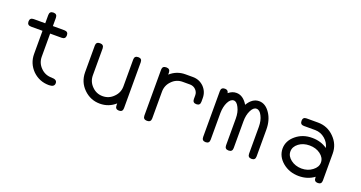

<svg xmlns="http://www.w3.org/2000/svg" viewBox="-37 -1159 3199 1701"><g transform="rotate(20 1562.5 -309.0)"><path d="M216 -215C216 -155.7 237 -104.7 279 -62C321.7 -20.7 373 0 433 0C467.7 0 485 -12 485 -36C485.7 -59.3 468.3 -71 433 -71C392.3 -71 358 -85.3 330 -114C302 -142 288 -176 288 -216V-396V-433H396C420.7 -433 433 -445 433 -469C433 -492.3 420.7 -504 396 -504H288V-582C288 -606 276 -618 252 -618C228 -618 216 -606 216 -582V-504H108C83.3 -504 71 -492.3 71 -469C71 -445 83.3 -433 108 -433H216V-396V-216Z M1129 -36V-216V-469C1129 -492.3 1117.3 -504 1094 -504C1070 -504 1058 -492.3 1058 -469V-216C1058 -176 1043.7 -142 1015 -114C987 -85.3 953 -71 913 -71C873.7 -71 840 -85.3 812 -114C784 -142 770 -176 770 -216V-288V-359V-469C769.3 -492.3 757 -504 733 -504C708.3 -504 696 -492.3 696 -469V-413V-380V-359V-288V-216C696.7 -155.3 718 -104.3 760 -63C802.7 -21 853.7 0 913 0C968.3 0 1016.7 -18.3 1058 -55V-36C1058 -12 1070 0 1094 0C1117.3 0 1129 -12 1129 -36Z M1395 -36V-288C1395 -328 1409 -362 1437 -390C1464.3 -418.7 1498 -433 1538 -433H1609C1629.7 -432.3 1647 -425 1661 -411C1675.7 -396.3 1683 -379 1683 -359V-324C1683 -300 1695 -288 1719 -288C1742.3 -288 1754 -300 1754 -324V-359C1754 -399 1740 -433.3 1712 -462C1683.3 -490 1649 -504 1609 -504H1538C1483.3 -504 1435.7 -485.7 1395 -449V-469C1394.3 -492.3 1382 -504 1358 -504C1333.3 -504 1321 -492.3 1321 -469V-342V-288V-84V-36C1321 -12 1333.3 0 1358 0C1382.7 0 1395 -12 1395 -36Z M2379 -36V-288C2379 -348 2365 -398.7 2337 -440C2308.3 -482.7 2274 -504 2234 -504C2191.3 -504 2155.7 -479.7 2127 -431C2097.7 -479.7 2062 -504 2020 -504C1993.3 -504 1968.7 -494.3 1946 -475C1942.7 -494.3 1931 -504 1911 -504C1887 -504 1875 -492.3 1875 -469V-395V-351V-288V-216V-36C1875 -12 1887 0 1911 0C1934.3 0 1946 -12 1946 -36V-216V-288C1946.7 -328 1954 -362 1968 -390C1982.7 -418.7 2000 -433 2020 -433C2038.7 -433 2055 -418.7 2069 -390C2083.7 -362 2091 -328 2091 -288V-36C2091 -12 2103 0 2127 0C2151 0 2163 -12 2163 -36V-288C2163 -328 2170 -362 2184 -390C2198 -418.7 2214.7 -433 2234 -433C2254.7 -433 2272 -418.7 2286 -390C2300.7 -362 2308 -328 2308 -288V-36C2308 -12 2320 0 2344 0C2367.3 0 2379 -12 2379 -36Z M2788 -288C2828 -288 2862 -277.7 2890 -257C2918.7 -235.7 2933 -210 2933 -180C2933 -150.7 2918.7 -125.3 2890 -104C2862 -82 2828 -71 2788 -71C2748.7 -71.7 2715 -82.7 2687 -104C2659 -125.3 2645 -150.7 2645 -180C2645 -210 2659 -235.7 2687 -257C2714.3 -277.7 2748 -288 2788 -288ZM3004 -289C3004 -348.3 2982.7 -399 2940 -441C2898 -483 2847.3 -504 2788 -504H2680C2656.7 -504 2645 -492.3 2645 -469C2645 -445 2656.7 -433 2680 -433H2788C2822.7 -432.3 2853.3 -420.7 2880 -398C2906 -376 2922.7 -348.7 2930 -316C2888.7 -344.7 2841.3 -359 2788 -359C2728.7 -359.7 2677.7 -342.3 2635 -307C2592.3 -271.7 2571 -229.3 2571 -180C2571.7 -130.7 2593 -88.3 2635 -53C2677.7 -17.7 2728.7 0 2788 0C2843.3 0 2891.7 -15.3 2933 -46V-36C2933 -12 2945 0 2969 0C2992.3 0 3004 -12 3004 -36V-108V-180V-252V-288Z"/></g></svg>

Font: Semi-Coder
Style: Regular
Weight: 400
Version: 0.1000